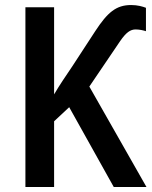

<svg xmlns="http://www.w3.org/2000/svg" viewBox="-20 -743 604 763"><path d="M501 -723C441 -723 407 -693 359 -620L267 -479C242 -442 216 -404 195 -368V-714H81V0H195V-261L255 -317L432 0H562L335 -399L457 -579C481 -614 498 -626 519 -626C535 -626 551 -622 560 -619V-712C547 -717 527 -723 501 -723Z"/></svg>

Font: Noto Sans UI SemiCondensed Medium
Style: Regular
Weight: 500
Width: 4
Designer: Monotype Design Team
Foundry: Monotype Imaging Inc.
Version: Version 1.901